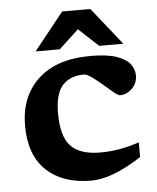

<svg xmlns="http://www.w3.org/2000/svg" viewBox="-53 -777 684 835"><g transform="rotate(-5 289.0 -360.0)"><path d="M356 -528.5Q428 -528.5 469.2 -514Q510.5 -499.5 527.8 -476.5Q545 -453.5 545 -427.5Q545 -392.5 521.2 -369.8Q497.5 -347 469 -347Q461.5 -347 442.2 -362.5Q423 -378 399.2 -398.8Q375.5 -419.5 353.8 -435Q332 -450.5 319.5 -450.5Q259.5 -450.5 226.2 -414Q193 -377.5 193 -291.5Q193 -192 233 -149.2Q273 -106.5 362 -106.5Q406 -106.5 447.5 -114Q489 -121.5 532 -136V-71.5Q463.5 -27.5 409.8 -7.8Q356 12 312.5 12Q188.5 12 117 -55Q45.5 -122 45.5 -250.5Q45.5 -377.5 125.8 -453Q206 -528.5 356 -528.5ZM119.5 -569 249.5 -732H372.5L502.5 -569H397L311 -649L225 -569Z"/></g></svg>

Font: Newsreader Caption SemiBold
Style: Regular
Weight: 600
Designer: Hugues Gentile
Foundry: Production Type
Version: Version 1.001